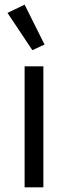

<svg xmlns="http://www.w3.org/2000/svg" viewBox="-20 -799 290 819"><path d="M165 0H85V-516H165ZM118 -585 12 -744 85 -779 170 -609Z"/></svg>

Font: IBM Plex Sans
Style: Regular
Weight: 400
Designer: Mike Abbink, Paul van der Laan, Pieter van Rosmalen
Foundry: Bold Monday
Version: Version 3.201